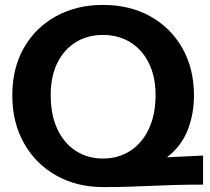

<svg xmlns="http://www.w3.org/2000/svg" viewBox="-20 -750 855 780"><path d="M399 10Q292 10 208.5 -37Q125 -84 77.5 -168Q30 -252 30 -363Q30 -473 77 -555.5Q124 -638 207.5 -684Q291 -730 398 -730Q507 -730 590 -684Q673 -638 720.5 -555Q768 -472 768 -362Q768 -286 742 -220.5Q716 -155 658 -111L805 -118V0Q741 0 690.5 1.5Q640 3 595 5Q550 7 503 8.5Q456 10 399 10ZM398 -106Q461 -106 509 -137Q557 -168 584.5 -226Q612 -284 612 -364Q612 -438 585 -493Q558 -548 510 -578Q462 -608 398 -608Q335 -608 287 -578Q239 -548 212.5 -493.5Q186 -439 186 -364Q186 -283 213 -225.5Q240 -168 288 -137Q336 -106 398 -106Z"/></svg>

Font: Instrument Sans
Style: Bold
Weight: 700
Designer: Rodrigo Fuenzalida
Foundry: fragTYPE
Version: Version 1.000; ttfautohint (v1.8.4.7-5d5b);gftools[0.9.28]